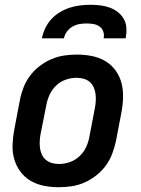

<svg xmlns="http://www.w3.org/2000/svg" viewBox="-20 -770 590 802"><path d="M225 12Q193 12 163 6Q133 0 107.5 -15Q82 -30 64.5 -54Q47 -78 39 -107Q31 -136 32.5 -168Q34 -200 40 -231L63 -351Q68 -378 78 -404Q88 -430 105 -453Q122 -476 145.5 -494Q169 -512 195 -523Q221 -534 247.5 -538Q274 -542 301 -542Q333 -542 363.5 -536Q394 -530 419.5 -515Q445 -500 462.5 -476Q480 -452 487.5 -423Q495 -394 494 -362Q493 -330 487 -299L464 -179Q458 -152 448 -126Q438 -100 421 -77Q404 -54 380.5 -36Q357 -18 331.5 -7Q306 4 279 8Q252 12 225 12ZM227 -85Q248 -85 270.5 -92.5Q293 -100 311 -116.5Q329 -133 339 -154Q349 -175 353 -197L376 -317Q379 -332 380 -347.5Q381 -363 379 -378Q377 -393 371 -406Q365 -419 354.5 -428Q344 -437 329.5 -441Q315 -445 299 -445Q278 -445 255.5 -437.5Q233 -430 215.5 -413.5Q198 -397 188 -376Q178 -355 174 -333L150 -213Q147 -198 146 -182.5Q145 -167 147 -152Q149 -137 155 -124Q161 -111 172 -102Q183 -93 197 -89Q211 -85 227 -85ZM155 -610Q159 -631 169 -652Q179 -673 194.5 -690Q210 -707 230 -719Q250 -731 272 -738Q294 -745 315.5 -747.5Q337 -750 358 -750Q379 -750 399.5 -747.5Q420 -745 439 -738Q458 -731 473 -719Q488 -707 497.5 -690Q507 -673 508 -652Q509 -631 505 -610H413Q416 -625 411.5 -638Q407 -651 396 -659Q385 -667 371 -669.5Q357 -672 342 -672Q327 -672 312 -669.5Q297 -667 283 -659Q269 -651 259.5 -638Q250 -625 247 -610Z"/></svg>

Font: Lode Term
Style: Bold Italic
Weight: 700
Italic angle: -11°
Monospace: yes
Designer: Belleve Invis
Foundry: Belleve Invis
Version: Version 29.2.0